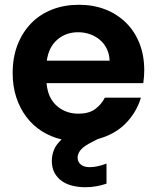

<svg xmlns="http://www.w3.org/2000/svg" viewBox="-20 -583 657 804"><path d="M307 -448Q256 -448 220 -417Q184 -386 176 -329H439Q438 -356 427.5 -378Q417 -400 399 -415.5Q381 -431 357.5 -439.5Q334 -448 307 -448ZM426 186Q406 193 383.5 197Q361 201 337 201Q310 201 284.5 195Q259 189 239.5 175.5Q220 162 208.5 141Q197 120 197 90Q197 67 206 44.5Q215 22 238 1Q192 -10 154.5 -34Q117 -58 90 -94Q63 -130 48 -176Q33 -222 33 -277Q33 -343 53.5 -395.5Q74 -448 110.5 -485.5Q147 -523 198 -543Q249 -563 311 -563Q371 -563 421 -543.5Q471 -524 507.5 -488Q544 -452 564 -401.5Q584 -351 584 -289Q584 -275 583 -262Q582 -249 580 -235H175Q180 -173 217.5 -140Q255 -107 308 -107Q353 -107 379 -126.5Q405 -146 419 -174H570Q552 -113 506.5 -66.5Q461 -20 390 -1L367 11Q332 28 318.5 44Q305 60 305 77Q305 95 318.5 106Q332 117 355 117Q387 117 426 102Z"/></svg>

Font: SVN-Poppins SemiBold
Style: Regular
Weight: 600
Designer: Ninad Kale (Devanagari), Jonny Pinhorn (Latin)
Foundry: Indian Type Foundry
Version: Version 3.002 2017